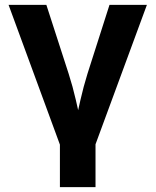

<svg xmlns="http://www.w3.org/2000/svg" viewBox="-20 -566 640 790"><path d="M228.3 34 15.3 -545.9H170.8L262.5 -262.5Q279.5 -209.6 291.9 -155.3Q304.3 -101 317.4 -43.1H286Q298.8 -101 311.1 -155.2Q323.4 -209.3 339.9 -262.5L430.5 -545.9H584.4L370.7 34ZM226.5 204.1V-3.9H373V204.1Z"/></svg>

Font: Adwaita Sans
Style: Regular
Weight: 400
Designer: Rasmus Andersson
Foundry: rsms
Version: Version 4.001;git-9221beed3